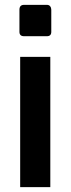

<svg xmlns="http://www.w3.org/2000/svg" viewBox="-20 -770 291 790"><path d="M79 -621Q60 -621 60 -639V-730Q60 -750 79 -750H173Q182 -750 186.5 -744Q191 -738 191 -730V-639Q191 -621 173 -621ZM63 0V-536H187V0Z"/></svg>

Font: Exo Thin SemiBold
Style: Regular
Weight: 600
Version: Version 2.000